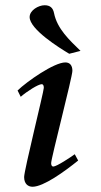

<svg xmlns="http://www.w3.org/2000/svg" viewBox="-20 -700 386 732"><path d="M47 -355 59 -331C83 -352 126 -379 139 -379C145 -379 147 -373 147 -365C147 -351 72 -51 72 -25C72 1 87 12 104 12C146 12 226 -46 278 -88L265 -112C250 -101 196 -65 183 -65C178 -65 175 -70 175 -78C175 -97 256 -407 256 -430C256 -450 247 -462 229 -462C186 -462 82 -389 47 -355ZM93 -635C93 -588 207 -517 244 -495L287 -506C245 -547 198 -590 186 -650C182 -670 171 -680 150 -680C127 -680 93 -661 93 -635Z"/></svg>

Font: KpRoman
Style: SemiboldItalic
Weight: 600
Italic angle: -11°
Version: Version 0.66